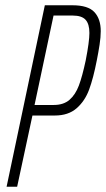

<svg xmlns="http://www.w3.org/2000/svg" viewBox="-20 -708 402 728"><path d="M150 -688H255Q314 -688 338 -662Q362 -636 362 -590Q362 -567 357.5 -538Q353 -509 347 -479Q334 -412 318 -368.5Q302 -325 270.5 -297.5Q239 -270 188 -270H103L45 0H5ZM305 -479Q319 -551 319 -583Q319 -617 304.5 -633Q290 -649 256 -649H183L111 -310H184Q221 -310 243.5 -329.5Q266 -349 279 -383.5Q292 -418 305 -479Z"/></svg>

Font: Saira Ultra Condensed ExLight
Style: Italic
Weight: 200
Width: 1
Italic angle: -12°
Designer: Hector Gatti with collaboration of the Omnibus-Type team
Foundry: Omnibus-Type
Version: Version 1.001; ttfautohint (v1.8)